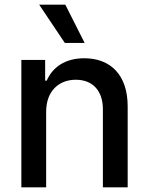

<svg xmlns="http://www.w3.org/2000/svg" viewBox="-20 -802 637 822"><path d="M177.6 -323.9C177.6 -410.9 230.8 -460.6 304.7 -460.6C376.8 -460.6 420.5 -413.4 420.5 -334.2V0H526.6V-346.9C526.6 -481.9 452.4 -552.6 340.9 -552.6C258.9 -552.6 205.3 -514.6 180 -456.7H173.3V-545.5H71.4V0H177.6ZM147.7 -782 257.5 -618.3H342.3L259.6 -782Z"/></svg>

Font: Margiela Sans Medium
Style: Regular
Weight: 500
Designer: Stefan Endress, Andreas Faust
Version: Version 1.100;FEAKit 1.0